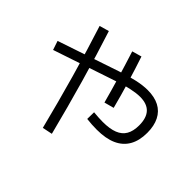

<svg xmlns="http://www.w3.org/2000/svg" viewBox="-177 -1007 1293 1293"><g transform="rotate(45 469.0 -361.0)"><path d="M537.1 -210 538.1 -274.4Q588.9 -269.5 625 -269.5Q691.4 -269.5 733.4 -286.1Q775.4 -302.7 795.4 -337.4Q815.4 -372.1 815.4 -426.8Q815.4 -497.1 782.7 -532.2Q750 -567.4 683.6 -567.4Q649.4 -567.4 601.1 -557.1Q552.7 -546.9 482.4 -522.5L45.9 -376L24.4 -440.4L461.9 -587.9Q535.2 -612.3 589.4 -624Q643.6 -635.7 687.5 -635.7Q752.9 -635.7 797.9 -612.3Q842.8 -588.9 866.2 -542.5Q889.6 -496.1 889.6 -429.7Q889.6 -355.5 860.8 -305.2Q832 -254.9 775.4 -229.5Q718.8 -204.1 633.8 -204.1Q586.9 -204.1 537.1 -210ZM153.3 -711.9 221.7 -731.4Q276.4 -563.5 332.5 -367.2Q388.7 -170.9 439.5 29.3L368.2 43.9Q319.3 -150.4 263.7 -346.7Q208 -543 153.3 -711.9ZM429.7 -746.1 498 -765.6Q527.3 -678.7 557.1 -579.1Q586.9 -479.5 610.4 -388.7L541 -370.1Q494.1 -544.9 429.7 -746.1Z"/></g></svg>

Font: Pretendard JP Variable
Style: Regular
Weight: 400
Designer: Base glyphs from Inter by Rasmus Andersson; Hangul glyphs from Noto Sans CJK(Source Han Sans) by Jang Soo-young and Kang
Foundry: Kil Hyung-jin
Version: Version 1.307;Glyphs 3.2 (3192)